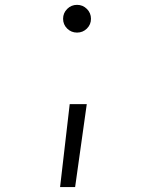

<svg xmlns="http://www.w3.org/2000/svg" viewBox="-20 -547 626 780"><path d="M224.1 212.9 263.2 -124H332.5L285.2 212.9ZM293 -414.6Q269.5 -414.6 252.9 -430.9Q236.3 -447.3 236.3 -470.7Q236.3 -494.1 252.9 -510.7Q269.5 -527.3 293 -527.3Q316.4 -527.3 333 -510.7Q349.6 -494.1 349.6 -470.7Q349.6 -447.3 333 -430.9Q316.4 -414.6 293 -414.6Z"/></svg>

Font: Cascadia Mono PL Light
Style: Regular
Weight: 300
Monospace: yes
Designer: Aaron Bell
Foundry: Saja Typeworks
Version: Version 2404.023; ttfautohint (v1.8.4)